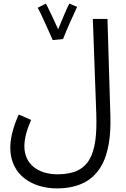

<svg xmlns="http://www.w3.org/2000/svg" viewBox="-20 -812 697 1063"><path d="M272 -590 329 -596C344 -636 394 -748 407 -774L364 -792C355 -777 323 -703 302 -650C282 -694 247 -769 234 -792L189 -769C212 -728 254 -628 272 -590ZM37 6C37 159 162 231 294 231C544 231 598 44 591 -174L575 -707H494L513 -183C521 46 476 153 298 153C192 153 115 97 115 -2C115 -43 127 -90 152 -148L84 -178C47 -98 37 -36 37 6Z"/></svg>

Font: Noto Sans Arabic UI SmCn
Style: Regular
Weight: 400
Width: 4
Designer: Monotype Design Team, Nadine Chahine and Nizar Qandah
Foundry: Monotype Imaging Inc.
Version: Version 2.010